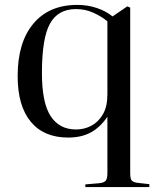

<svg xmlns="http://www.w3.org/2000/svg" viewBox="-20 -547 645 783"><path d="M328 216V205L386 200Q404 198 411 190Q418 182 418 158V-71Q389 -28 350.5 -7Q312 14 258 14Q159 14 105.5 -50.5Q52 -115 52 -237Q52 -374 116 -450.5Q180 -527 295 -527Q337 -527 374.5 -514.5Q412 -502 439 -480L499 -521L511 -516V160Q511 183 518 190Q525 197 544 199L589 204V216ZM290 -19Q324 -19 353 -34.5Q382 -50 400 -81.5Q418 -113 418 -162V-460Q394 -480 361 -495Q328 -510 290 -510Q217 -510 184 -451Q151 -392 151 -249Q151 -128 186.5 -73.5Q222 -19 290 -19Z"/></svg>

Font: Literata 72pt
Style: Regular
Weight: 400
Designer: Latin by Veronika Burian and Jose Scaglione. Greek by Irene Vlachou. Cyrillic by Vera Evstafieva.
Foundry: TypeTogether
Version: Version 3.002